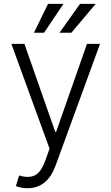

<svg xmlns="http://www.w3.org/2000/svg" viewBox="-20 -776 585 1009"><path d="M124.6 213.1Q105.8 213.1 89.5 209.7Q73.2 206.3 63.6 201.7L80.6 146Q128.6 161.2 161.8 146.1Q195 131 217.3 69.6L240.4 5.3L39.8 -545.5H108.3L270.2 -83.5H275.2L437.1 -545.5H505.7L271.7 95.2Q228.3 213.1 124.6 213.1ZM292.6 -604 400.6 -755.7H483L355.1 -604ZM158.4 -604 232.6 -755.7H313.6L211.6 -604Z"/></svg>

Font: Inter UI Light
Style: Regular
Weight: 300
Designer: Rasmus Andersson
Foundry: rsms
Version: 3.2;8d6f07862